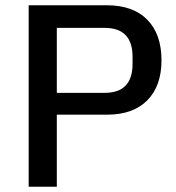

<svg xmlns="http://www.w3.org/2000/svg" viewBox="-20 -710 670 730"><path d="M89 -690H386Q486 -690 540 -635Q594 -580 594 -481Q594 -383 540 -328.5Q486 -274 387 -274H196V0H89ZM378 -357Q484 -357 484 -467V-494Q484 -604 378 -604H196V-357Z"/></svg>

Font: Mozilla Text BETA Medium
Style: Regular
Weight: 500
Designer: Studio DRAMA
Foundry: Studio DRAMA
Version: Version 0.100